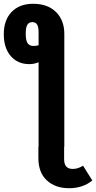

<svg xmlns="http://www.w3.org/2000/svg" viewBox="-46 -776 508 1015"><path d="M442 178Q392 219 319 219Q247 219 202 178Q157 137 157 60V-1H158V-447Q135 -437 109 -437Q48 -437 11 -479.5Q-26 -522 -26 -595Q-26 -670 15.5 -713Q57 -756 129 -756Q206 -756 250 -712.5Q294 -669 294 -597V0H293V66Q293 117 338 117Q353 117 365.5 113Q378 109 393 100ZM158 -537V-604Q158 -634 150 -646.5Q142 -659 125 -659Q107 -659 98.5 -645Q90 -631 90 -598Q90 -562 100 -547.5Q110 -533 131 -533Q146 -533 158 -537Z"/></svg>

Font: Fira Sans Extra Condensed SemiBold
Style: Regular
Weight: 600
Width: 1
Designer: Carrois Corporate & Edenspiekermann AG
Foundry: Carrois Corporate GbR & Edenspiekermann AG
Version: Version 4.203